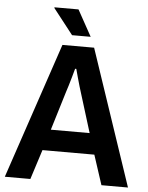

<svg xmlns="http://www.w3.org/2000/svg" viewBox="-58 -918 745 966"><g transform="rotate(5 314.0 -435.5)"><path d="M372 -739H278L177 -868L178 -871H299ZM3 0 234 -686H394L625 0H491L442 -150H180L132 0ZM213 -256H409L348 -453Q344 -465 338 -485.5Q332 -506 325.5 -529.5Q319 -553 314 -572H308Q303 -554 296.5 -530.5Q290 -507 283.5 -486Q277 -465 273 -453Z"/></g></svg>

Font: Archivo SemiCondensed SemiBold
Style: Regular
Weight: 600
Width: 4
Designer: Hector Gatti
Foundry: Omnibus-Type
Version: Version 2.001; ttfautohint (v1.8.3)